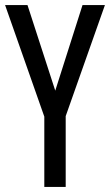

<svg xmlns="http://www.w3.org/2000/svg" viewBox="-20 -734 432 754"><path d="M197 -378 88 -714H0L154 -276V0H238V-278L392 -714H304Z"/></svg>

Font: Noto Sans Telugu ExtraCondensed
Style: Regular
Weight: 400
Width: 2
Designer: Jelle Bosma - Monotype Design Team
Foundry: Monotype Imaging Inc.
Version: Version 2.005